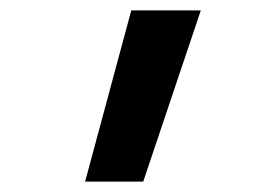

<svg xmlns="http://www.w3.org/2000/svg" viewBox="-20 -178 540 370"><path d="M144 172 233 -158H367L256 172Z"/></svg>

Font: Iosevka Custom
Style: Bold
Weight: 700
Monospace: yes
Designer: Belleve Invis
Foundry: Belleve Invis
Version: Version 30.3.3; ttfautohint (v1.8.3)